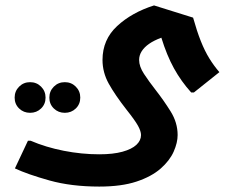

<svg xmlns="http://www.w3.org/2000/svg" viewBox="-20 -476 874 708"><path d="M346 212Q243 212 162.5 189.5Q82 167 35 145L83 43H93Q149 67 215 80Q281 93 346 93Q397 93 431.5 83.5Q466 74 483 58Q500 42 500 22Q500 8 489 -12Q478 -32 447 -71Q404 -126 381 -167.5Q358 -209 358 -255Q358 -330 412 -380Q466 -430 548 -456L692 -411Q706 -361 720.5 -324.5Q735 -288 752 -260.5Q769 -233 789 -210L695 -135H685Q648 -176 621.5 -224Q595 -272 575 -337Q548 -327 530 -314.5Q512 -302 502.5 -287Q493 -272 493 -255Q493 -231 511 -203.5Q529 -176 554 -144Q583 -107 609 -65.5Q635 -24 635 22Q635 50 620.5 83Q606 116 572.5 145.5Q539 175 483.5 193.5Q428 212 346 212ZM91 -60Q67 -60 50.5 -76Q34 -92 34 -116Q34 -140 50.5 -156.5Q67 -173 91 -173Q115 -173 131.5 -156.5Q148 -140 148 -116Q148 -92 131.5 -76Q115 -60 91 -60ZM219 -60Q195 -60 178.5 -76Q162 -92 162 -116Q162 -140 178.5 -156.5Q195 -173 219 -173Q243 -173 259.5 -156.5Q276 -140 276 -116Q276 -92 259.5 -76Q243 -60 219 -60Z"/></svg>

Font: Fustat ExtraBold
Style: Regular
Weight: 800
Designer: Mohamed Gaber, Khaled Hosny, Laura Garcia Mut
Foundry: Kief Type Foundry, Alif Type Foundry, Hard Type Foundry
Version: Version 1.007